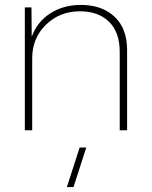

<svg xmlns="http://www.w3.org/2000/svg" viewBox="-20 -530 617 781"><path d="M309 -510Q395 -510 446 -462Q497 -414 497 -327V0H467V-319Q467 -399 423.5 -441.5Q380 -484 305 -484Q223 -484 167 -429.5Q111 -375 111 -293V0H81V-500H108L109 -380Q130 -440 183.5 -475Q237 -510 309 -510ZM252 231 304 70H331L279 231Z"/></svg>

Font: Human Sans ExtraLight
Style: Regular
Weight: 200
Designer: Tim Radville
Foundry: Continuum
Version: Version 1.000;FEAKit 1.0